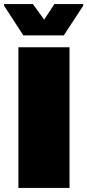

<svg xmlns="http://www.w3.org/2000/svg" viewBox="-35 -919 427 939"><path d="M55 0V-688H305V0ZM79 -746 -15 -891V-899H126L181 -823L231 -899H372V-891L277 -746Z"/></svg>

Font: Saira SemiExpanded Black
Style: Regular
Weight: 900
Width: 6
Designer: Hector Gatti with collaboration of the Omnibus-Type team
Foundry: Omnibus-Type
Version: Version 1.101